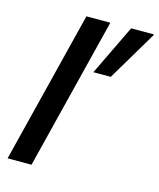

<svg xmlns="http://www.w3.org/2000/svg" viewBox="-107 -777 708 853"><g transform="rotate(15 247.5 -350.0)"><path d="M9.2 0 184.2 -700H294.2L119.2 0ZM278.3 -468.3 390 -700H495L494.2 -696.7L358.3 -468.3Z"/></g></svg>

Font: Funnel Sans Medium
Style: Italic
Weight: 500
Italic angle: -14.036°
Version: Version 1.000; Beta; Release 5; Build 24; ttfautohint (v1.8.